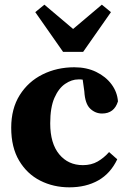

<svg xmlns="http://www.w3.org/2000/svg" viewBox="-20 -787 553 822"><path d="M277 15Q209 15 152.5 -13.5Q96 -42 62 -99Q28 -156 28 -240Q28 -322 64.5 -380Q101 -438 162.5 -468.5Q224 -499 298 -499Q351 -499 392 -479Q433 -459 457.5 -426Q482 -393 485 -353Q469 -301 417 -301Q388 -301 366 -322Q344 -343 341 -396L334 -446Q330 -447 325 -447Q320 -447 315 -447Q287 -447 259 -428Q231 -409 213 -368Q195 -327 195 -259Q195 -173 233.5 -126.5Q272 -80 335 -80Q371 -80 398 -95.5Q425 -111 447 -136L482 -105Q453 -44 400.5 -14.5Q348 15 277 15ZM170 -767 293 -663 416 -767 455 -735 336 -565H250L131 -735Z"/></svg>

Font: Source Serif Pro
Style: Bold
Weight: 700
Designer: Frank Grießhammer
Foundry: Adobe Systems Incorporated
Version: Version 3.001;hotconv 1.0.111;makeotfexe 2.5.65597